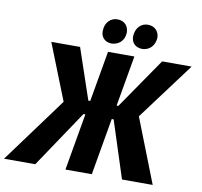

<svg xmlns="http://www.w3.org/2000/svg" viewBox="-134 -991 1145 1090"><g transform="rotate(10 438.0 -445.5)"><path d="M-41 0H139L359 -328H370L313 0H465L522 -328H533L639 0H816L671 -370L917 -700H747L546 -408H536L587 -700H435L384 -408H373L274 -700H108L236 -377ZM445 -750C483 -750 519 -776 521 -824C522 -864 496 -891 457 -891C418 -892 386 -861 385 -814C383 -777 407 -751 445 -750ZM621 -750C669 -750 695 -787 697 -826C698 -862 672 -891 633 -891C593 -892 562 -860 560 -813C559 -778 581 -751 621 -750Z"/></g></svg>

Font: Fixel Text 20240404
Style: Bold Italic
Weight: 700
Width: 4
Italic angle: -10°
Designer: AlfaBravo + MacPaw
Foundry: Kyrylo Tkachov, Marchela Mozhyna, Serhii Makarenko, Maria Weinstein, Zakhar Kryvoshyya
Version: Version 1.211;Glyphs 3.2 (3225)